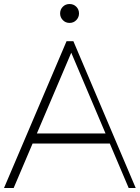

<svg xmlns="http://www.w3.org/2000/svg" viewBox="-20 -935 695 955"><path d="M0 0 311 -730H345L655 0H620L325 -695L340 -686L48 0ZM125 -221V-271H534V-221ZM326 -821Q306 -821 292.5 -835Q279 -849 279 -868Q279 -888 292.5 -901.5Q306 -915 326 -915Q346 -915 359.5 -901.5Q373 -888 373 -868Q373 -849 359.5 -835Q346 -821 326 -821Z"/></svg>

Font: Savate ExtraLight
Style: Regular
Weight: 200
Designer: Max Esnée
Foundry: Plomb Type
Version: Version 2.000